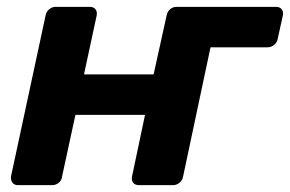

<svg xmlns="http://www.w3.org/2000/svg" viewBox="-20 -540 846 560"><path d="M785 -520Q796 -520 801.5 -513Q807 -506 805 -495L790 -427Q788 -416 779.5 -409Q771 -402 760 -402H594L514 -25Q512 -14 503.5 -7Q495 0 485 0H385Q374 0 368.5 -7Q363 -14 365 -25L403 -205H200L161 -25Q160 -14 151.5 -7Q143 0 132 0H32Q22 0 16.5 -7Q11 -14 12 -25L113 -495Q115 -506 123.5 -513Q132 -520 142 -520H242Q253 -520 258.5 -513Q264 -506 262 -495L225 -323H428L466 -495Q468 -506 476 -513Q484 -520 495 -520Z"/></svg>

Font: Rubik SemiBold
Style: Italic
Weight: 600
Italic angle: -12°
Designer: Hubert and Fischer
Foundry: Hubert and Fischer
Version: Version 2.300;gftools[0.9.30]